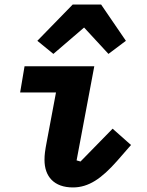

<svg xmlns="http://www.w3.org/2000/svg" viewBox="-20 -805 640 837"><path d="M297.9 12.1C366.8 12.1 422.9 -27 490.1 -103L551.1 -172.9L470.9 -244L331 -100.9L313.9 -105.8L391 -516H87L67.8 -402H224.1L183.9 -187.9C176.1 -147 174 -130 174 -108C174 -35.2 215.9 12.1 297.9 12.1ZM142.8 -627.1 212.7 -570 346.6 -685 452.8 -570 528.8 -627.1 420.8 -785.2H296.9Z"/></svg>

Font: Margiela Mono Italic Bold It
Style: Regular
Weight: 700
Designer: Mike Abbink, Paul van der Laan, Pieter van Rosmalen
Foundry: Bold Monday
Version: Version 2.003 2021